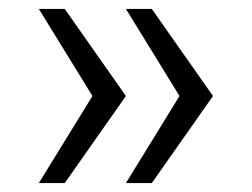

<svg xmlns="http://www.w3.org/2000/svg" viewBox="-20 -467 564 430"><path d="M125 -57 262 -252 125 -447H67L187 -252L67 -57ZM320 -57 457 -252 320 -447H262L382 -252L262 -57Z"/></svg>

Font: Perun Light
Style: Regular
Weight: 300
Foundry: Copyright (c) Stefan Peev, Context Ltd, 2016
Version: Version 1.089